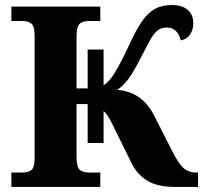

<svg xmlns="http://www.w3.org/2000/svg" viewBox="-20 -740 805 760"><path d="M25 -57H67Q94 -57 105.5 -68Q117 -79 117 -115V-598Q117 -634 105.5 -645.5Q94 -657 67 -657H25V-714H377V-657H334Q306 -657 294.5 -645Q283 -633 283 -594V-390H327V-544H390V-403Q411 -414 434 -451.5Q457 -489 489 -557Q518 -621 542 -655.5Q566 -690 593.5 -705Q621 -720 660 -720Q701 -720 723 -701Q745 -682 745 -649Q745 -622 732.5 -603.5Q720 -585 696 -580Q682 -631 641 -631Q620 -631 606 -621Q592 -611 579.5 -590.5Q567 -570 543 -522Q511 -459 490 -430Q469 -401 444 -384Q545 -377 593 -277L657 -151Q683 -98 703.5 -77.5Q724 -57 757 -57H764V0H675Q603 0 562.5 -25Q522 -50 500 -96L419 -260Q403 -291 390 -300V-174H327V-328H283V-120Q283 -81 294.5 -69Q306 -57 334 -57H377V0H25Z"/></svg>

Font: Noto Serif ExtraBold
Style: Regular
Weight: 800
Designer: Monotype Design Team
Foundry: Monotype Imaging Inc.
Version: Version 1.001